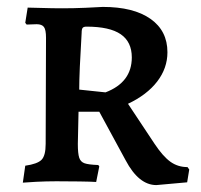

<svg xmlns="http://www.w3.org/2000/svg" viewBox="-20 -523 580 555"><path d="M343 -60 267 -200H207L205 -107Q205 -79 209 -67Q213 -55 224.5 -51Q236 -47 264 -46L267 -42L258 3Q244 2 209 1.5Q174 1 143 1Q114 1 84.5 2.5Q55 4 46 5L53 -44Q88 -49 100 -61Q112 -73 112 -107L113 -414Q113 -437 107 -445Q101 -453 86 -453L57 -452L53 -457L60 -501Q71 -501 101 -500Q131 -499 160 -499Q192 -499 227.5 -500.5Q263 -502 277 -503Q366 -503 415 -468.5Q464 -434 464 -372Q464 -326 434.5 -287.5Q405 -249 350 -223L427 -107Q451 -71 472.5 -55.5Q494 -40 522 -40L527 -33L521 4L432 12Q381 12 343 -60ZM361 -357Q361 -402 329 -424Q297 -446 230 -446Q222 -446 219 -442.5Q216 -439 216 -428Q209 -313 209 -264L285 -256Q361 -285 361 -357Z"/></svg>

Font: Alegreya SC Medium
Style: Regular
Weight: 500
Designer: Juan Pablo del Peral
Foundry: Huerta Tipografica
Version: Version 2.007; ttfautohint (v1.6)